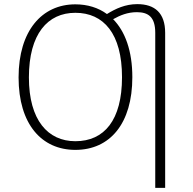

<svg xmlns="http://www.w3.org/2000/svg" viewBox="-20 -715 935 930"><path d="M645 -695C587 -695 540 -673 498 -647C456 -678 403 -694 345 -694C183 -694 70 -566 70 -340C70 -113 182 11 345 11C513 11 621 -117 621 -341C621 -469 586 -563 528 -622C562 -641 598 -656 643 -656C698 -656 732 -633 732 -556V195H780V-556C780 -652 730 -695 645 -695ZM345 -31C212 -31 120 -133 120 -340C120 -551 211 -653 345 -653C482 -653 571 -552 571 -341C571 -133 485 -31 345 -31Z"/></svg>

Font: Fira Sans ExtraLight
Style: Regular
Weight: 200
Designer: bBox Type GmbH & Carrois Corporate GbR & Edenspiekermann AG
Foundry: bBox Type GmbH & Carrois Corporate GbR & Edenspiekermann AG
Version: Version 4.300;PS 004.300;hotconv 1.0.88;makeotf.lib2.5.64775